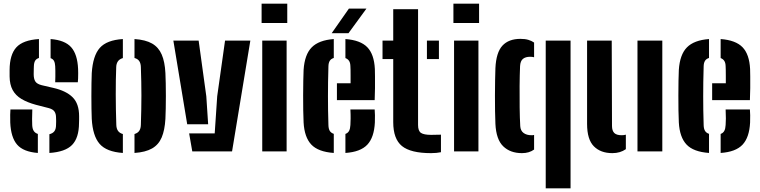

<svg xmlns="http://www.w3.org/2000/svg" viewBox="-20 -820 4116 1040"><path d="M35.5 -156.5Q35 -179 35.2 -198.5Q35.5 -218 36.5 -227H155Q153.5 -194.5 153.8 -175.5Q154 -156.5 154.5 -142Q155.5 -122 162.8 -110.8Q170 -99.5 185 -94.5V8.5Q106.5 2.5 72.8 -36.5Q39 -75.5 35.5 -156.5ZM247.5 8.5V-93Q266 -97.5 274.8 -109.5Q283.5 -121.5 283.5 -143Q284 -156 284 -160Q284 -164 284 -167.8Q284 -171.5 283.5 -183.5Q283.5 -203.5 275 -216Q266.5 -228.5 244 -234.5L174 -252.5Q128 -265 96.2 -284Q64.5 -303 48.5 -332.5Q32.5 -362 32 -406Q32 -416 32 -424.2Q32 -432.5 32 -441Q32.5 -524 68.5 -563.5Q104.5 -603 191 -608.5V-506Q176.5 -501.5 170.2 -490.8Q164 -480 163.5 -461.5Q163.5 -458 163 -448.5Q162.5 -439 162.5 -418Q162.5 -393 171.2 -379Q180 -365 206 -358.5L268.5 -344Q338.5 -328 373.5 -293Q408.5 -258 408.5 -190.5Q408.5 -181 408.5 -172Q408.5 -163 408 -153Q407.5 -73 370.5 -35Q333.5 3 247.5 8.5ZM279 -374.5Q279.5 -387 279.8 -403.8Q280 -420.5 279.8 -436.2Q279.5 -452 279 -461.5Q278 -479.5 272.5 -490Q267 -500.5 254 -505V-608.5Q331.5 -602.5 365.5 -564.2Q399.5 -526 403 -446.5Q403.5 -438.5 403.5 -423.8Q403.5 -409 403 -394.8Q402.5 -380.5 401.5 -374.5Z M477 -176.5Q476 -198.5 475.5 -230.8Q475 -263 475 -299.2Q475 -335.5 475.5 -368.5Q476 -401.5 477 -424Q483 -518 520.5 -560.5Q558 -603 645.5 -608.5V-505.5Q627 -500 618.5 -487.5Q610 -475 609.5 -456.5Q608 -423.5 607.5 -386Q607 -348.5 607 -308.2Q607 -268 607.8 -226.8Q608.5 -185.5 610 -144Q610.5 -124 619 -111.5Q627.5 -99 645.5 -94V8.5Q557 2.5 519.5 -40.8Q482 -84 477 -176.5ZM708.5 8.5V-94Q726.5 -99.5 734.5 -111.8Q742.5 -124 743 -144Q744.5 -188.5 745.2 -227.5Q746 -266.5 746 -303.2Q746 -340 745.2 -377.5Q744.5 -415 743 -457Q742.5 -476.5 734.5 -488.8Q726.5 -501 708.5 -506V-608.5Q768.5 -604.5 803.8 -584.2Q839 -564 856 -524.5Q873 -485 876 -424Q877 -401.5 877.8 -368.8Q878.5 -336 878.5 -300.5Q878.5 -265 877.8 -232.2Q877 -199.5 876 -176.5Q872.5 -115 855.8 -75.5Q839 -36 803.5 -15.8Q768 4.5 708.5 8.5Z M919 -600H1056L1097.5 -298.5L1107.5 -147H994ZM1004.5 -97.5H1143L1156.5 -298.5L1199 -600H1336L1237 0H1021.5Z M1397 -695.5V-800H1536V-695.5ZM1400.5 0V-600H1532.5V0Z M1624.5 -156.5Q1623 -183.5 1622.5 -222.2Q1622 -261 1622 -303.2Q1622 -345.5 1622.8 -382.5Q1623.5 -419.5 1624.5 -441.5Q1630 -524.5 1668.5 -563.5Q1707 -602.5 1788 -608.5V-506Q1773 -501.5 1766.2 -490.5Q1759.5 -479.5 1759 -461.5Q1757.5 -415.5 1757 -375.8Q1756.5 -336 1756.5 -298.8Q1756.5 -261.5 1757 -223.2Q1757.5 -185 1759 -142Q1759.5 -122.5 1766.2 -111.2Q1773 -100 1788 -95V8.5Q1703.5 2.5 1666.2 -37Q1629 -76.5 1624.5 -156.5ZM1851 8.5V-94.5Q1864.5 -99.5 1870.8 -111Q1877 -122.5 1878 -143Q1879 -158 1879.2 -178.2Q1879.5 -198.5 1878 -227H2009.5Q2010.5 -218.5 2011 -195.8Q2011.5 -173 2010.5 -156.5Q2006.5 -75.5 1969.5 -36.2Q1932.5 3 1851 8.5ZM1805 -277.5V-369H1879Q1879 -389 1879 -408Q1879 -427 1878.8 -441.2Q1878.5 -455.5 1878 -461.5Q1877.5 -480 1870.8 -490.2Q1864 -500.5 1851 -505.5V-608.5Q1932.5 -602.5 1969.5 -564.2Q2006.5 -526 2010.5 -446.5Q2011 -435 2011.2 -406.2Q2011.5 -377.5 2011.2 -342.5Q2011 -307.5 2009.5 -277.5ZM1776.5 -640 1870 -773.5H1965L1867.5 -640Z M2052 -500V-600H2110V-770H2244.5V-143Q2244.5 -111 2260.2 -100.2Q2276 -89.5 2315.5 -89.5Q2329 -89.5 2341.2 -90Q2353.5 -90.5 2368.5 -90.5V4.5Q2356.5 7 2343.5 8.2Q2330.5 9.5 2315 9.5Q2204.5 9.5 2157.2 -29Q2110 -67.5 2110 -158.5V-500ZM2292.5 -500V-600H2357.5V-500Z M2436 -695.5V-800H2575V-695.5ZM2439.5 0V-600H2571.5V0Z M2663.5 -149Q2662 -178 2661.5 -218.5Q2661 -259 2661 -302.5Q2661 -346 2661.8 -385.5Q2662.5 -425 2663.5 -451Q2667.5 -536 2701.5 -572.8Q2735.5 -609.5 2799 -609.5Q2824 -609.5 2841.8 -604.2Q2859.5 -599 2873 -589.5V-510Q2862.5 -512.5 2851.5 -512.5Q2826.5 -512.5 2812.5 -501Q2798.5 -489.5 2797 -461.5Q2795 -413.5 2794.5 -354.2Q2794 -295 2794.8 -237.5Q2795.5 -180 2798 -137Q2799.5 -112 2816 -99.8Q2832.5 -87.5 2859 -87.5Q2863 -87.5 2866.5 -87.8Q2870 -88 2873 -89V-10Q2846.5 9.5 2807.5 9.5Q2744 9.5 2705.8 -27.5Q2667.5 -64.5 2663.5 -149ZM2936 200V-600H3070.5V200Z M3160 -149V-600H3293.5L3295 -138Q3295 -112 3307.2 -99.8Q3319.5 -87.5 3347.5 -87.5Q3359.5 -87.5 3370 -90.5V-12Q3339.5 9.5 3297 9.5Q3233.5 9.5 3196.8 -27.5Q3160 -64.5 3160 -149ZM3433 0V-600H3567.5V0Z M3657 -156.5Q3655.5 -183.5 3655 -222.2Q3654.5 -261 3654.5 -303.2Q3654.5 -345.5 3655.2 -382.5Q3656 -419.5 3657 -441.5Q3662.5 -524.5 3701 -563.5Q3739.5 -602.5 3820.5 -608.5V-506Q3805.5 -501.5 3798.8 -490.5Q3792 -479.5 3791.5 -461.5Q3790 -415.5 3789.5 -375.8Q3789 -336 3789 -298.8Q3789 -261.5 3789.5 -223.2Q3790 -185 3791.5 -142Q3792 -122.5 3798.8 -111.2Q3805.5 -100 3820.5 -95V8.5Q3736 2.5 3698.8 -37Q3661.5 -76.5 3657 -156.5ZM3883.5 8.5V-94.5Q3897 -99.5 3903.2 -111Q3909.5 -122.5 3910.5 -143Q3911.5 -158 3911.8 -178.2Q3912 -198.5 3910.5 -227H4042Q4043 -218.5 4043.5 -195.8Q4044 -173 4043 -156.5Q4039 -75.5 4002 -36.2Q3965 3 3883.5 8.5ZM3837.5 -277.5V-369H3911.5Q3911.5 -389 3911.5 -408Q3911.5 -427 3911.2 -441.2Q3911 -455.5 3910.5 -461.5Q3910 -480 3903.2 -490.2Q3896.5 -500.5 3883.5 -505.5V-608.5Q3965 -602.5 4002 -564.2Q4039 -526 4043 -446.5Q4043.5 -435 4043.8 -406.2Q4044 -377.5 4043.8 -342.5Q4043.5 -307.5 4042 -277.5Z"/></svg>

Font: Big Shoulders Stencil Text Thin ExtraBold
Style: Regular
Weight: 800
Version: Version 2.001